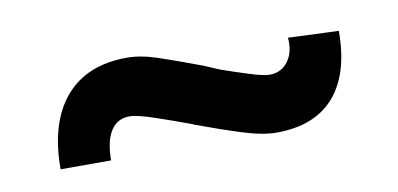

<svg xmlns="http://www.w3.org/2000/svg" viewBox="-32 -435 574 277"><g transform="rotate(-10 255.0 -297.0)"><path d="M241 -257 239 -258Q215 -267 188.5 -276Q162 -285 151 -285Q133 -285 123.5 -270Q114 -255 114 -227H40Q40 -295 71.5 -332Q103 -369 162 -369Q182 -369 206 -361Q230 -353 270 -338L277 -335Q284 -332 291 -329Q311 -322 331.5 -315.5Q352 -309 361 -309Q378 -309 388 -322.5Q398 -336 396 -357L470 -354Q470 -291 441 -258Q412 -225 356 -225Q336 -225 306 -234.5Q276 -244 241 -257Z"/></g></svg>

Font: Easer Grotesk Variable
Style: Regular
Weight: 400
Designer: Boardeaser, Bonnie Shaver-Troup, Thomas Jockin
Foundry: Lexend
Version: Version 1.001;Glyphs 3.1.2 (3151)